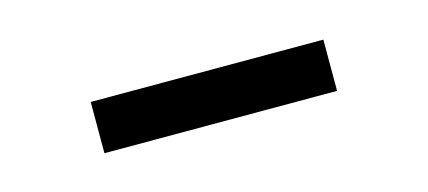

<svg xmlns="http://www.w3.org/2000/svg" viewBox="-25 -408 508 228"><g transform="rotate(-15 229.0 -293.5)"><path d="M372 -325V-262H86V-325Z"/></g></svg>

Font: Bitter Thin
Style: Regular
Weight: 400
Version: Version 3.021